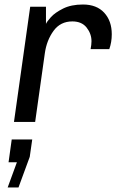

<svg xmlns="http://www.w3.org/2000/svg" viewBox="-20 -541 529 852"><path d="M476 -389Q476 -354 465 -323H382Q386 -343 386 -358Q386 -391 364.5 -418.5Q343 -446 301 -446Q248 -446 217.5 -404Q187 -362 179 -305L136 0H42L114 -511H184V-435Q188 -445 206 -465Q224 -485 260 -503Q296 -521 348 -521Q409 -521 442.5 -484.5Q476 -448 476 -389ZM55 179H18L32 78H123L112 155L62 291H14Z"/></svg>

Font: Chivo
Style: Italic
Weight: 400
Italic angle: -8.05°
Designer: Hector Gatti
Foundry: Omnibus-Type
Version: Version 1.007